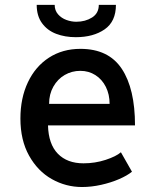

<svg xmlns="http://www.w3.org/2000/svg" viewBox="-20 -760 640 790"><path d="M64 -272Q64 -356.5 94.8 -421.5Q125.5 -486.5 181.5 -522.8Q237.5 -559 311 -559Q426.5 -559 481 -477Q535.5 -395 535.5 -244H177.5Q179.5 -167 218 -127.5Q256.5 -88 323.5 -88Q371 -88 414.5 -102.2Q458 -116.5 477.5 -133.5L523 -53.5Q503.5 -37.5 470 -23Q436.5 -8.5 396.2 0.5Q356 9.5 317.5 9.5Q251 9.5 193 -23.2Q135 -56 99.5 -119.8Q64 -183.5 64 -272ZM310.5 -468.5Q275.5 -468.5 246.2 -451.5Q217 -434.5 199.5 -403.5Q182 -372.5 182 -332.5H431Q431 -371.5 415.5 -402.5Q400 -433.5 372.5 -451Q345 -468.5 310.5 -468.5ZM131 -740H205Q205 -717 218.8 -701.2Q232.5 -685.5 253 -678Q273.5 -670.5 294 -670.5Q331 -670.5 358.8 -688Q386.5 -705.5 386.5 -740H457Q457 -671.5 410.5 -639.2Q364 -607 292 -607Q247.5 -607 211.2 -620.8Q175 -634.5 153 -664.5Q131 -694.5 131 -740Z"/></svg>

Font: JuliaMono SemiBold
Style: Regular
Weight: 600
Monospace: yes
Designer: cormullion
Foundry: corm
Version: Version 0.055; ttfautohint (v1.8.4)